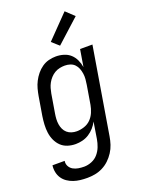

<svg xmlns="http://www.w3.org/2000/svg" viewBox="-188 -848 867 1154"><g transform="rotate(-20 245.5 -271.0)"><path d="M164 223Q141 223 119 220.5Q97 218 76.5 211Q56 204 38.5 192Q21 180 9.5 163Q-2 146 -6.5 124.5Q-11 103 -8 80H70Q67 99 75.5 114.5Q84 130 99 138.5Q114 147 132 150Q150 153 169 153Q193 153 217.5 143Q242 133 258.5 113.5Q275 94 284 70.5Q293 47 297 23L314 -83Q304 -63 288.5 -45.5Q273 -28 253.5 -15.5Q234 -3 211.5 2.5Q189 8 168 8Q141 8 116.5 0Q92 -8 74.5 -25Q57 -42 46.5 -65Q36 -88 32.5 -113.5Q29 -139 30.5 -166Q32 -193 36 -219L56 -339Q60 -362 66 -384.5Q72 -407 83 -428.5Q94 -450 109.5 -469Q125 -488 145 -502Q165 -516 188 -522Q211 -528 234 -528Q260 -528 284.5 -520.5Q309 -513 326.5 -497Q344 -481 354.5 -458.5Q365 -436 369 -411L387 -520H466L374 34Q370 59 362 83.5Q354 108 339.5 130.5Q325 153 305.5 171.5Q286 190 262 202Q238 214 213 218.5Q188 223 164 223ZM200 -62Q223 -62 247.5 -70Q272 -78 289.5 -95.5Q307 -113 317 -136.5Q327 -160 331 -183L351 -303Q354 -321 355.5 -339Q357 -357 354.5 -374Q352 -391 346 -407Q340 -423 328.5 -435Q317 -447 300.5 -452.5Q284 -458 266 -458Q250 -458 233 -454.5Q216 -451 201 -442Q186 -433 174 -420Q162 -407 153.5 -391.5Q145 -376 140.5 -360Q136 -344 133 -328L113 -208Q110 -191 109 -173.5Q108 -156 110.5 -139.5Q113 -123 120 -108Q127 -93 139 -82.5Q151 -72 167 -67Q183 -62 200 -62ZM281 -580 236 -620 377 -765 430 -715Z"/></g></svg>

Font: Iosevka Oblique
Style: Regular
Weight: 400
Italic angle: -9°
Monospace: yes
Designer: Belleve Invis
Foundry: Belleve Invis
Version: Version 32.5.0; ttfautohint (v1.8.4)